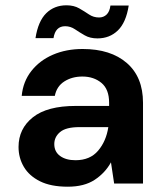

<svg xmlns="http://www.w3.org/2000/svg" viewBox="-20 -693 617 725"><path d="M236 12Q172 12 131 -8.5Q90 -29 70 -63Q50 -97 50 -138Q50 -207 104 -250Q158 -293 266 -293H392V-305Q392 -356 363 -380Q334 -404 291 -404Q252 -404 223 -385.5Q194 -367 187 -331H62Q67 -385 98.5 -425Q130 -465 180 -486.5Q230 -508 292 -508Q398 -508 459 -455Q520 -402 520 -305V0H411L399 -80Q377 -40 337.5 -14Q298 12 236 12ZM265 -88Q320 -88 350.5 -124Q381 -160 389 -213H280Q229 -213 207 -194.5Q185 -176 185 -149Q185 -120 207 -104Q229 -88 265 -88ZM348 -548Q320 -548 300 -559.5Q280 -571 263 -582.5Q246 -594 226 -594Q189 -594 182 -549H114Q124 -613 154.5 -643Q185 -673 231 -673Q259 -673 279 -661.5Q299 -650 316 -638.5Q333 -627 354 -627Q371 -627 382.5 -638Q394 -649 397 -672H466Q456 -608 425 -578Q394 -548 348 -548Z"/></svg>

Font: DeepMind Sans
Style: Bold
Weight: 700
Designer: Jonny Pinhorn / Modifications: Colophon Foundry
Foundry: Colophon Foundry
Version: Version 1.002; ttfautohint (v1.8.2)